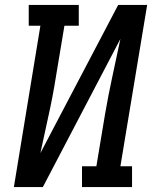

<svg xmlns="http://www.w3.org/2000/svg" viewBox="-20 -755 640 775"><path d="M36 0 143 -651H96V-735H298V-651H240L205 -441Q193 -365 176 -289Q159 -213 143 -137L457 -735H574L466 -84H513V0H311V-84H369L404 -294Q417 -370 433.5 -446Q450 -522 466 -598L153 0Z"/></svg>

Font: Iosevka Slab Medium Extended
Style: Italic
Weight: 500
Width: 7
Italic angle: -9°
Monospace: yes
Designer: Belleve Invis
Foundry: Belleve Invis
Version: Version 11.1.0; ttfautohint (v1.8.3)